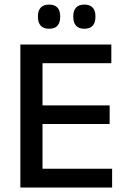

<svg xmlns="http://www.w3.org/2000/svg" viewBox="-20 -838 568 858"><path d="M71 0V-639H170V0ZM100.5 0V-84H481V0ZM128 -284V-367H470V-284ZM100 -555.5V-639H477.5V-555.5ZM199 -709.5Q174.5 -709.5 162 -723.2Q149.5 -737 149.5 -762V-765.5Q149.5 -790.5 162 -804Q174.5 -817.5 199 -817.5Q224.5 -817.5 236.8 -804Q249 -790.5 249 -765.5V-762Q249 -737 236.8 -723.2Q224.5 -709.5 199 -709.5ZM357 -709.5Q332 -709.5 319.8 -723.2Q307.5 -737 307.5 -762V-765.5Q307.5 -790.5 319.8 -804Q332 -817.5 357 -817.5Q382 -817.5 394.2 -804Q406.5 -790.5 406.5 -765.5V-762Q406.5 -737 394.2 -723.2Q382 -709.5 357 -709.5Z"/></svg>

Font: Anek Latin Medium Medium
Style: Regular
Weight: 500
Version: Version 1.003